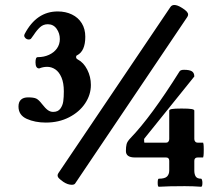

<svg xmlns="http://www.w3.org/2000/svg" viewBox="-20 -732 874 755"><path d="M275.4 -10.3Q272 -5.4 262.2 -5.4Q246.6 -5.4 229.5 -16.6Q217.8 -24.9 212.2 -30.5Q206.5 -36.1 206.5 -42.5Q206.5 -46.9 210 -51.8L649.9 -704.1Q655.3 -712.4 665.5 -712.4Q677.7 -712.4 695.3 -701.2Q708 -693.4 713.9 -687Q719.7 -680.7 719.7 -674.8Q719.7 -669.9 716.3 -665ZM52.7 -313Q52.7 -331.1 62.5 -340.1Q72.3 -349.1 90.3 -349.1Q112.3 -349.1 122.3 -344.5Q132.3 -339.8 145 -323.2Q158.2 -306.2 168 -299.1Q177.7 -292 189 -292Q208 -292 217.3 -304.7Q226.6 -317.4 228.8 -334Q231 -350.6 231 -373Q231 -405.8 221.7 -427.5Q212.4 -449.2 197.5 -459.2Q182.6 -469.2 165.5 -469.2Q149.4 -469.2 134.3 -462.9Q119.6 -462.9 119.6 -486.8Q119.6 -496.6 121.6 -502Q123.5 -507.3 128.9 -507.3Q152.8 -507.3 172.6 -516.4Q192.4 -525.4 203.9 -541.5Q215.3 -557.6 215.3 -578.6Q215.3 -601.1 202.6 -618.9Q189.9 -636.7 168 -636.7Q150.4 -636.7 137.7 -625.2Q125 -613.8 112.3 -594.2Q105.5 -584.5 101.6 -579.6Q98.6 -576.7 93.3 -576.7Q85.4 -576.7 79.6 -582.5Q75.2 -586.9 75.2 -591.3Q75.2 -594.7 77.1 -598.6Q123.5 -687 207 -687Q238.3 -687 262.9 -675Q287.6 -663.1 301.5 -640.6Q315.4 -618.2 315.4 -587.4Q315.4 -531.2 283.2 -514.6Q280.3 -513.2 279.8 -512Q279.3 -510.7 279.3 -506.8Q279.3 -501.5 286.1 -498Q308.6 -486.3 323 -458.3Q337.4 -430.2 337.4 -397.9Q337.4 -359.4 314.7 -325.4Q292 -291.5 251.7 -270.8Q211.4 -250 160.2 -250Q117.7 -250 85.2 -264.6Q52.7 -279.3 52.7 -313ZM600.1 -13.2Q600.1 -29.3 604.5 -29.3Q628.4 -29.3 637 -38.1Q645.5 -46.9 645.5 -61.5V-99.6Q645.5 -112.8 632.8 -112.8H510.3Q475.1 -112.8 475.1 -138.2Q475.1 -154.8 477.8 -165.3Q480.5 -175.8 493.2 -189Q574.2 -272.9 686 -451.2Q689.9 -457.5 703.6 -457.5Q725.6 -457.5 734.9 -451.4Q744.1 -445.3 744.1 -431.2L548.3 -188Q546.4 -185.5 546.6 -183.1Q546.9 -180.7 546.9 -179.2V-176.3Q546.9 -170.9 548.3 -170.9H632.8Q638.7 -170.9 642.1 -175Q645.5 -179.2 645.5 -185.1V-296.9Q645.5 -301.3 655.3 -303.2Q665 -305.2 693.8 -305.2Q723.1 -305.2 733.6 -303.2Q744.1 -301.3 744.1 -296.9V-185.1Q744.1 -179.2 747.8 -175Q751.5 -170.9 757.8 -170.9H778.8Q779.3 -170.9 780.3 -164.8Q781.2 -158.7 781.2 -143.6Q781.2 -127 780.3 -119.9Q779.3 -112.8 778.8 -112.8H757.8Q744.1 -112.8 744.1 -99.6V-61.5Q744.1 -46.4 749.8 -37.8Q755.4 -29.3 771 -29.3Q772.5 -29.3 774.2 -24.9Q775.9 -20.5 775.9 -13.2Q775.9 -5.9 774.7 -1.7Q773.4 2.4 771 2.4Q740.2 0 706.5 0Q640.1 0 604.5 2.4Q600.1 2.4 600.1 -13.2Z"/></svg>

Font: JuniusX
Style: Bold
Weight: 700
Designer: Peter S. Baker
Foundry: Briery Creek Software
Version: Version 1.004